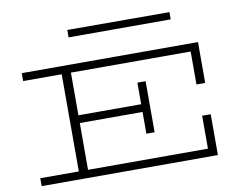

<svg xmlns="http://www.w3.org/2000/svg" viewBox="-91 -1021 1463 1148"><g transform="rotate(-10 640.5 -446.5)"><path d="M1089 -438V-638H362V-379H743V-510H793V-200H743V-332H362V-48H1090V-248H1142V0H72V-48H306V-638H72V-686H1142V-438ZM1005 -848H385V-893L1005 -892Z"/></g></svg>

Font: BioRhyme Expanded Light
Style: Regular
Weight: 300
Width: 7
Designer: Aoife Mooney
Foundry: Aoife Mooney Type
Version: Version 1.001